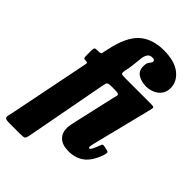

<svg xmlns="http://www.w3.org/2000/svg" viewBox="-317 -890 1131 1131"><g transform="rotate(45 249.0 -324.0)"><path d="M-29 92.5 67.5 -389Q71 -408 73.2 -418.2Q75.5 -428.5 60 -428.5H58Q44.5 -428.5 42 -432.8Q39.5 -437 39.5 -453.5V-495Q39.5 -511.5 44 -515.8Q48.5 -520 64.5 -520H72Q92.5 -520 94.8 -528.5Q97 -537 102.5 -563.5Q128.5 -692.5 186.2 -745Q244 -797.5 341 -797.5Q431.5 -797.5 479 -759.5Q526.5 -721.5 526.5 -668Q526.5 -635.5 510.2 -614.2Q494 -593 468.8 -582.5Q443.5 -572 417 -572Q378.5 -572 349.8 -589Q321 -606 321 -645.5Q321 -666.5 326.8 -676.5Q332.5 -686.5 338 -692.2Q343.5 -698 343.5 -705Q343.5 -719.5 325 -719.5Q302.5 -719.5 292.8 -705.8Q283 -692 279.8 -668.2Q276.5 -644.5 274 -614Q271.5 -583.5 263.5 -550Q259 -526.5 266 -523.2Q273 -520 301 -520H506.5Q529.5 -520 533.2 -516.5Q537 -513 532.5 -494.5L438.5 -118Q437.5 -113 435.2 -101.8Q433 -90.5 433 -87Q433 -77.5 438 -77.5Q445.5 -77.5 452.8 -91.8Q460 -106 470.5 -133Q474.5 -145.5 478 -148.5Q481.5 -151.5 491 -149.5L521 -143Q532 -141 531.2 -131.5Q530.5 -122 526 -108.5Q501 -38.5 461.2 -8.8Q421.5 21 364 21Q312.5 21 286.2 -3.2Q260 -27.5 260 -69.5Q260 -82 263.2 -99Q266.5 -116 269 -127L327.5 -385Q331.5 -401.5 334 -411Q336.5 -420.5 330 -424.5Q323.5 -428.5 301 -428.5H274Q254 -428.5 246.5 -425.2Q239 -422 237 -413.8Q235 -405.5 231.5 -389.5L136.5 116.5Q131.5 141.5 124.5 145.8Q117.5 150 87.5 150H0Q-26 150 -32.8 143.8Q-39.5 137.5 -36.2 124.5Q-33 111.5 -29 92.5Z"/></g></svg>

Font: Besley* Condensed Heavy
Style: Italic
Weight: 800
Width: 3
Italic angle: -13°
Designer: Owen Earl
Foundry: indestructible type*
Version: Version 3.000; ttfautohint (v1.8.3)